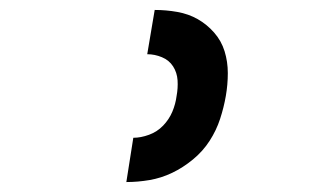

<svg xmlns="http://www.w3.org/2000/svg" viewBox="-20 -800 640 386"><path d="M234 -434 248 -523Q263 -523 279.5 -529Q296 -535 308 -547.5Q320 -560 326.5 -575.5Q333 -591 335 -607Q338 -623 337 -638.5Q336 -654 328 -666.5Q320 -679 305.5 -685Q291 -691 276 -691L291 -780Q314 -780 336.5 -776Q359 -772 377.5 -761.5Q396 -751 410.5 -734.5Q425 -718 431.5 -697Q438 -676 438 -653Q438 -630 434 -607Q430 -584 422.5 -561Q415 -538 401.5 -517Q388 -496 368 -479.5Q348 -463 326 -452.5Q304 -442 280.5 -438Q257 -434 234 -434Z"/></svg>

Font: Iosevka Extended
Style: Bold Italic
Weight: 700
Width: 7
Italic angle: -9°
Monospace: yes
Designer: Belleve Invis
Foundry: Belleve Invis
Version: Version 32.5.0; ttfautohint (v1.8.4)